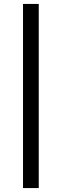

<svg xmlns="http://www.w3.org/2000/svg" viewBox="-20 -796 314 976"><path d="M97 160V-776H177V160Z"/></svg>

Font: Inclusive Sans
Style: Regular
Weight: 400
Designer: Olivia King
Foundry: Olivia King
Version: Version 2.004